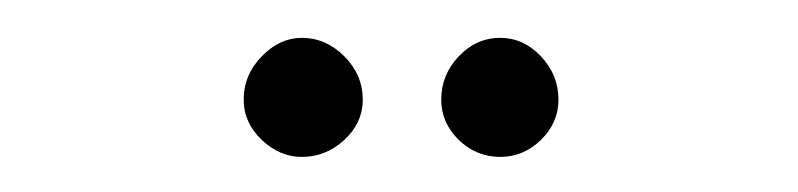

<svg xmlns="http://www.w3.org/2000/svg" viewBox="-20 -704 432 104"><path d="M251 -619Q238 -619 228.5 -628.2Q219 -637.5 219 -650Q219 -663.5 228.5 -673.5Q238 -683.5 251 -683.5Q263.5 -683.5 273 -673.5Q282.5 -663.5 282.5 -650Q282.5 -637.5 273 -628.2Q263.5 -619 251 -619ZM143.5 -619Q131.5 -619 121.8 -628.2Q112 -637.5 112 -650Q112 -663.5 121.8 -673.5Q131.5 -683.5 143.5 -683.5Q156.5 -683.5 166.5 -673.5Q176.5 -663.5 176.5 -650Q176.5 -637.5 166.5 -628.2Q156.5 -619 143.5 -619Z"/></svg>

Font: Imbue Thin
Style: Regular
Weight: 100
Designer: Tyler Finck
Foundry: Etcetera Type Company
Version: Version 1.102